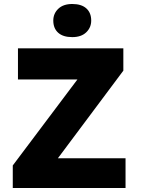

<svg xmlns="http://www.w3.org/2000/svg" viewBox="-20 -942 723 962"><path d="M44 0V-113L368 -544H70V-700H598V-588L270 -149H609V0ZM247 -839Q247 -874 272 -898Q297 -922 342 -922Q388 -922 412.5 -900Q437 -878 437 -839Q437 -804 412 -780Q387 -756 342 -756Q296 -756 271.5 -778Q247 -800 247 -839Z"/></svg>

Font: Our Lexend
Style: Bold
Weight: 700
Designer: Bonnie Shaver-Troup, Thomas Jockin
Foundry: Lexend
Version: Version 1.007